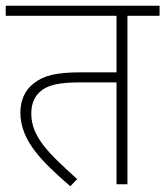

<svg xmlns="http://www.w3.org/2000/svg" viewBox="-20 -642 576 669"><path d="M424 -587H536V-622H0V-587H386V-390H265C172 -390 133 -378 101 -354C63 -327 51 -286 51 -250C51 -149 131 -75 225 7L249 -18C149 -108 89 -165 89 -247C89 -284 103 -307 117 -320C145 -347 187 -355 264 -355H386V0H424Z"/></svg>

Font: Noto Sans ExtraLight
Style: Italic
Weight: 200
Italic angle: -12°
Designer: Monotype Design Team
Foundry: Monotype Imaging Inc.
Version: Version 2.013